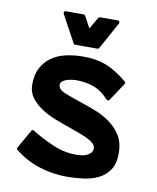

<svg xmlns="http://www.w3.org/2000/svg" viewBox="-79 -730 660 808"><g transform="rotate(10 251.0 -325.5)"><path d="M230 -390Q223 -390 212 -388.5Q201 -387 190.5 -383.5Q180 -380 172.5 -374Q165 -368 165 -359Q165 -340 192 -328.5Q219 -317 259 -304Q292 -293 327.5 -279.5Q363 -266 392.5 -245Q422 -224 441 -193.5Q460 -163 460 -117Q460 -73 442 -46.5Q424 -20 395.5 -6Q367 8 331 12.5Q295 17 260 17Q200 17 142.5 -1.5Q85 -20 38 -58Q32 -62 36 -68L81 -147Q84 -154 92 -150Q135 -123 184 -102Q233 -81 284 -81Q294 -81 306.5 -82.5Q319 -84 329 -88.5Q339 -93 346 -100.5Q353 -108 353 -121Q353 -131 343.5 -140Q334 -149 318.5 -157Q303 -165 282 -172.5Q261 -180 239 -188Q207 -199 173.5 -212Q140 -225 113 -243Q86 -261 68.5 -284.5Q51 -308 51 -340Q51 -383 67 -412.5Q83 -442 109.5 -460Q136 -478 170.5 -485.5Q205 -493 243 -493Q273 -493 298 -488.5Q323 -484 345 -475Q367 -466 388 -452.5Q409 -439 432 -420Q437 -415 434 -410L383 -333Q381 -329 377 -329Q373 -329 370 -332Q341 -364 307.5 -377Q274 -390 230 -390ZM130 -656Q128 -661 130 -664.5Q132 -668 137 -668H213Q218 -668 220 -664L247 -614Q255 -628 261.5 -639Q268 -650 276 -664Q278 -668 283 -668H359Q364 -668 366 -664.5Q368 -661 366 -656L302 -540Q300 -536 295 -536H200Q195 -536 193 -540Z"/></g></svg>

Font: RonaldsonGothic
Style: Regular
Weight: 400
Designer: Mr. Robertson for MacKellar, Smiths & Jordan Co. Philadelphia
Foundry: CAT-Fonts Peter Wiegel
Version: Version 1.000